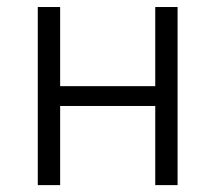

<svg xmlns="http://www.w3.org/2000/svg" viewBox="-20 -538 626 558"><path d="M431.2 0V-230H154.8V0H89.8V-517.6H154.8V-287.6H431.2V-517.6H496.1V0Z"/></svg>

Font: Cascadia Code NF Light
Style: Regular
Weight: 300
Monospace: yes
Designer: Aaron Bell
Foundry: Saja Typeworks
Version: Version 2404.023; ttfautohint (v1.8.4)